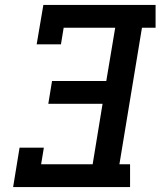

<svg xmlns="http://www.w3.org/2000/svg" viewBox="-20 -755 648 775"><path d="M33 0 59 -159H157L146 -92H354L394 -336H175L190 -428H409L445 -643H237L226 -576H128L155 -735H608V-643H553L462 -92H505V0Z"/></svg>

Font: Iosevka Slab Semibold Extended
Style: Italic
Weight: 600
Width: 7
Italic angle: -9°
Monospace: yes
Designer: Belleve Invis
Foundry: Belleve Invis
Version: Version 11.1.0; ttfautohint (v1.8.3)